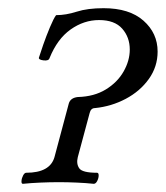

<svg xmlns="http://www.w3.org/2000/svg" viewBox="-20 -445 405 469"><path d="M36 4Q32 4 32.5 -3Q33 -10 36.5 -16.5Q40 -23 44 -23Q102 -23 113 -61L148 -192Q152 -206 170 -208Q210 -209 238.5 -226.5Q267 -244 282 -270.5Q297 -297 297 -324Q297 -354 278.5 -375Q260 -396 222 -396Q185 -396 152.5 -373Q120 -350 101 -303Q99 -296 86.5 -297.5Q74 -299 75 -304Q78 -314 85.5 -335.5Q93 -357 102 -378.5Q111 -400 117 -408Q141 -408 167.5 -416.5Q194 -425 233 -425Q296 -425 330.5 -394.5Q365 -364 365 -319Q365 -282 343.5 -252Q322 -222 287 -203.5Q252 -185 212 -181Q202 -181 199 -169L170 -61Q166 -45 173.5 -34Q181 -23 217 -23Q221 -23 221 -16.5Q221 -10 217.5 -3Q214 4 209 4Q190 2 167.5 1Q145 0 124 0Q102 0 79 1Q56 2 36 4Z"/></svg>

Font: Junicode
Style: Italic
Weight: 400
Italic angle: -11°
Designer: Peter S. Baker
Version: Version 2.100; ttfautohint (v1.8.4)